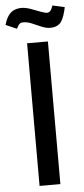

<svg xmlns="http://www.w3.org/2000/svg" viewBox="-91 -948 432 982"><g transform="rotate(-5 125.0 -457.5)"><path d="M71.3 0V-732.4H178.2V0ZM197.3 -800.8Q175.8 -800.8 152.1 -810.8Q128.4 -820.8 105.5 -830.8Q82.5 -840.8 62 -840.8Q54.2 -840.8 50.8 -839.8Q43 -837.9 37.8 -830.8Q32.7 -823.7 25.9 -811L-30.3 -835.4Q-20.5 -868.7 -7.1 -885.5Q6.3 -902.3 22.9 -908.7Q39.6 -915 58.6 -915Q78.6 -915 104.2 -906Q129.9 -897 152.8 -887.9Q175.8 -878.9 188 -878.9H189.9Q196.8 -879.9 203.1 -885.7Q209.5 -891.6 217.3 -913.6L279.3 -899.9L274.9 -880.4Q262.7 -831.5 244.4 -816.2Q226.1 -800.8 197.3 -800.8Z"/></g></svg>

Font: Antonio Medium
Style: Regular
Weight: 500
Designer: Vernon Adams
Foundry: Vernon Adams
Version: Version 1.002